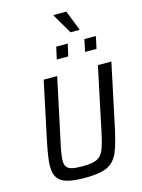

<svg xmlns="http://www.w3.org/2000/svg" viewBox="-155 -1170 939 1266"><g transform="rotate(-15 314.5 -537.5)"><path d="M59 -126Q59 -178 85 -301L167 -688H259L169 -266Q160 -226 154.5 -193Q149 -160 149 -141Q149 -112 160 -97Q171 -82 196.5 -76Q222 -70 268 -70Q335 -70 366 -85Q397 -100 413 -137.5Q429 -175 448 -266L537 -688H629L547 -301Q519 -163 494 -102.5Q469 -42 419 -17Q369 8 266 8Q188 8 143 -4.5Q98 -17 78.5 -46Q59 -75 59 -126ZM285 -794 303 -877H382L363 -794ZM478 -794 495 -877H574L556 -794ZM419 -944 340 -1078 341 -1083H427L480 -949L479 -944Z"/></g></svg>

Font: Saira Semi Condensed
Style: Italic
Weight: 400
Width: 4
Italic angle: -12°
Designer: Hector Gatti with collaboration of the Omnibus-Type team
Foundry: Omnibus-Type
Version: Version 1.001; ttfautohint (v1.8)